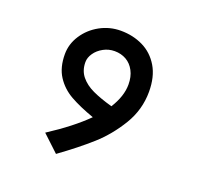

<svg xmlns="http://www.w3.org/2000/svg" viewBox="-105 -505 809 789"><g transform="rotate(20 300.0 -110.5)"><path d="M295 -394Q348.5 -394 392.5 -372.5Q436.5 -351 462.8 -307Q489 -263 489 -197.5Q489 -119 448 -51.2Q407 16.5 350.8 66.8Q294.5 117 217 173L145.5 106Q246 41 307.5 -20.5Q244 -43 202.5 -66.5Q161 -90 136 -128.5Q111 -167 111 -225Q111 -269.5 136.5 -308.5Q162 -347.5 204.2 -370.8Q246.5 -394 295 -394ZM364 -89Q399.5 -145.5 399.5 -196.5Q399.5 -231 386.2 -256Q373 -281 350.5 -293.8Q328 -306.5 300 -306.5Q273.5 -306.5 250.8 -294Q228 -281.5 214.8 -262.2Q201.5 -243 201.5 -223Q201.5 -186.5 222 -161.2Q242.5 -136 277.2 -119.8Q312 -103.5 364 -89Z"/></g></svg>

Font: JuliaMono Medium
Style: Italic
Weight: 500
Italic angle: -9°
Monospace: yes
Designer: cormullion
Foundry: corm
Version: Version 0.054; ttfautohint (v1.8.4)